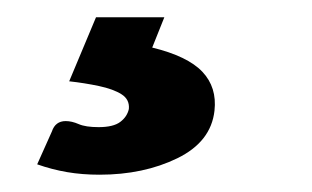

<svg xmlns="http://www.w3.org/2000/svg" viewBox="-20 -27 361 222"><path d="M95 175Q75 175 57.5 172Q40 169 23 163L40 125Q44 113 56 113Q63 113 71 116.5Q79 120 94 120Q111 120 119 114Q127 108 129 99Q130 88 120.5 82Q111 76 94.5 72.5Q78 69 60 67L91 -7H170L156 28Q197 38 214 56Q231 74 228 101Q224 137 185 156Q146 175 95 175Z"/></svg>

Font: Aleo
Style: Bold Italic
Weight: 700
Italic angle: -7°
Version: Version 2.001;gftools[0.9.29]